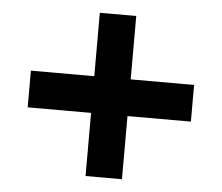

<svg xmlns="http://www.w3.org/2000/svg" viewBox="-47 -720 818 709"><g transform="rotate(5 362.5 -365.5)"><path d="M430 -433H665V-297H430V-63H295V-297H60V-433H295V-668H430Z"/></g></svg>

Font: SUIT ExtraBold
Style: Regular
Weight: 800
Designer: Sunn Youn; Korean Glyphs from Source Han Sans (Sandoll Communications; Soo-young Jang, Joo-yeon Kang)
Foundry: Sunn
Version: Version 1.008